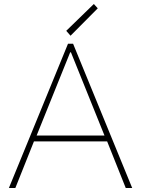

<svg xmlns="http://www.w3.org/2000/svg" viewBox="-20 -938 704 958"><path d="M24.4 0 319.3 -719.7H344.7L639.6 0H607.4L510.7 -242.2L504.9 -252.9L334 -676.8H330.1L159.2 -252.9L153.3 -242.2L56.6 0ZM139.6 -232.4V-261.7H524.4V-232.4ZM332 -759.8 310.5 -784.2 448.2 -918 467.8 -896.5Z"/></svg>

Font: Reddit Sans ExtraLight
Style: Regular
Weight: 250
Designer: Stephen Hutchings
Foundry: Reddit
Version: Version 1.014